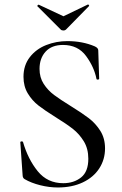

<svg xmlns="http://www.w3.org/2000/svg" viewBox="-20 -818 539 850"><path d="M294 -348Q344 -317 373.5 -294.5Q403 -272 424 -239Q445 -206 445 -161Q445 -112 419.5 -72.5Q394 -33 346.5 -10.5Q299 12 236 12Q198 12 158 2Q118 -8 89 -25Q80 -30 80 -44L70 -187Q69 -191 74.5 -192Q80 -193 82 -189Q104 -113 147 -60Q190 -7 260 -7Q307 -7 339 -32.5Q371 -58 371 -115Q371 -160 351 -192.5Q331 -225 303 -247Q275 -269 225 -300Q177 -330 149.5 -351.5Q122 -373 103 -404.5Q84 -436 84 -478Q84 -529 112 -565Q140 -601 184.5 -618.5Q229 -636 278 -636Q345 -636 399 -613Q415 -606 415 -595L419 -470Q419 -466 413.5 -465.5Q408 -465 407 -469Q397 -521 361 -570Q325 -619 259 -619Q209 -619 182 -589.5Q155 -560 155 -513Q155 -475 173.5 -446.5Q192 -418 219.5 -397.5Q247 -377 294 -348ZM146 -790Q145 -790 145 -790.5Q145 -791 145 -791Q145 -793 147.5 -795.5Q150 -798 152 -797L261 -746L369 -798Q371 -799 373.5 -795.5Q376 -792 374 -791L272 -687Q268 -683 261 -683Q253 -683 249 -687Z"/></svg>

Font: Cormorant SC Medium
Style: Regular
Weight: 500
Designer: Christian Thalmann (Catharsis Fonts)
Version: Version 3.000